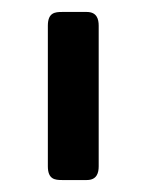

<svg xmlns="http://www.w3.org/2000/svg" viewBox="-20 -721 245 321"><path d="M145 -678C145 -689 142 -701 125 -701H84C72 -701 60 -700 60 -678V-443C60 -421 72 -420 84 -420H125C142 -420 145 -432 145 -443Z"/></svg>

Font: Fascinate Inline
Style: Regular
Weight: 900
Designer: Astigmatic (AOETI)
Foundry: Astigmatic (AOETI)
Version: Version 1.000